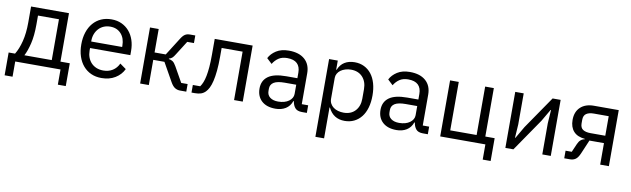

<svg xmlns="http://www.w3.org/2000/svg" viewBox="-44 -1035 5719 1741"><g transform="rotate(10 2816.0 -164.0)"><path d="M8 -70H67Q98 -120 117 -195Q136 -270 136 -367V-516H485V-70H571V140H498V0H81V140H8ZM405 -70V-446H212V-363Q212 -260 194.5 -187.5Q177 -115 153 -70Z M644 0ZM876 12Q823 12 780.5 -7Q738 -26 707.5 -61.5Q677 -97 660.5 -146.5Q644 -196 644 -258Q644 -319 660.5 -369Q677 -419 707.5 -454.5Q738 -490 780.5 -509Q823 -528 876 -528Q928 -528 969 -509Q1010 -490 1039 -456.5Q1068 -423 1083.5 -377Q1099 -331 1099 -276V-238H728V-214Q728 -181 738.5 -152.5Q749 -124 768.5 -103Q788 -82 816.5 -70Q845 -58 881 -58Q930 -58 966.5 -81Q1003 -104 1023 -147L1080 -106Q1055 -53 1002 -20.5Q949 12 876 12ZM876 -461Q843 -461 816 -449.5Q789 -438 769.5 -417Q750 -396 739 -367.5Q728 -339 728 -305V-298H1013V-309Q1013 -378 975.5 -419.5Q938 -461 876 -461Z M1231 -516H1311V-300H1414L1514 -458Q1525 -476 1535 -487.5Q1545 -499 1555 -505Q1565 -511 1576 -513.5Q1587 -516 1601 -516H1648V-446H1586L1505 -318Q1497 -305 1491 -297Q1485 -289 1479 -283.5Q1473 -278 1466 -274.5Q1459 -271 1449 -268V-264Q1470 -261 1485.5 -250.5Q1501 -240 1518 -210L1597 -70H1656V0H1598Q1572 0 1550.5 -13.5Q1529 -27 1509 -63L1414 -232H1311V0H1231Z M1704 -70H1772Q1785 -88 1795 -113Q1805 -138 1812 -173Q1819 -208 1823 -256Q1827 -304 1827 -369V-516H2176V0H2096V-446H1903V-367Q1903 -292 1897.5 -236Q1892 -180 1882.5 -140Q1873 -100 1860 -74.5Q1847 -49 1832 -34Q1813 -15 1790 -7.5Q1767 0 1735 0H1704Z M2305 0ZM2721 0Q2676 0 2656.5 -24Q2637 -48 2632 -84H2627Q2610 -36 2571 -12Q2532 12 2478 12Q2396 12 2350.5 -30Q2305 -72 2305 -144Q2305 -217 2358.5 -256Q2412 -295 2525 -295H2627V-346Q2627 -401 2597 -430Q2567 -459 2505 -459Q2458 -459 2426.5 -438Q2395 -417 2374 -382L2326 -427Q2347 -469 2393 -498.5Q2439 -528 2509 -528Q2603 -528 2655 -482Q2707 -436 2707 -354V-70H2766V0ZM2491 -56Q2521 -56 2546 -63Q2571 -70 2589 -83Q2607 -96 2617 -113Q2627 -130 2627 -150V-235H2521Q2452 -235 2420.5 -215Q2389 -195 2389 -157V-136Q2389 -98 2416.5 -77Q2444 -56 2491 -56Z M2880 0ZM2880 -516H2960V-432H2964Q2984 -481 3022.5 -504.5Q3061 -528 3115 -528Q3163 -528 3202 -509Q3241 -490 3268.5 -455Q3296 -420 3310.5 -370Q3325 -320 3325 -258Q3325 -196 3310.5 -146Q3296 -96 3268.5 -61Q3241 -26 3202 -7Q3163 12 3115 12Q3010 12 2964 -84H2960V200H2880ZM3093 -60Q3161 -60 3200 -102.5Q3239 -145 3239 -214V-302Q3239 -371 3200 -413.5Q3161 -456 3093 -456Q3066 -456 3041.5 -448.5Q3017 -441 2999 -428Q2981 -415 2970.5 -396.5Q2960 -378 2960 -357V-165Q2960 -140 2970.5 -120.5Q2981 -101 2999 -87.5Q3017 -74 3041.5 -67Q3066 -60 3093 -60Z M3419 0ZM3835 0Q3790 0 3770.5 -24Q3751 -48 3746 -84H3741Q3724 -36 3685 -12Q3646 12 3592 12Q3510 12 3464.5 -30Q3419 -72 3419 -144Q3419 -217 3472.5 -256Q3526 -295 3639 -295H3741V-346Q3741 -401 3711 -430Q3681 -459 3619 -459Q3572 -459 3540.5 -438Q3509 -417 3488 -382L3440 -427Q3461 -469 3507 -498.5Q3553 -528 3623 -528Q3717 -528 3769 -482Q3821 -436 3821 -354V-70H3880V0ZM3605 -56Q3635 -56 3660 -63Q3685 -70 3703 -83Q3721 -96 3731 -113Q3741 -130 3741 -150V-235H3635Q3566 -235 3534.5 -215Q3503 -195 3503 -157V-136Q3503 -98 3530.5 -77Q3558 -56 3605 -56Z M4410 0H3994V-516H4074V-70H4317V-516H4397V-70H4483V140H4410Z M4594 -516H4672V-230L4664 -106H4668L4732 -216L4938 -516H5012V0H4934V-286L4942 -410H4938L4874 -300L4668 0H4594Z M5136 -70H5193L5226 -146Q5237 -172 5253 -185.5Q5269 -199 5289 -202V-206Q5220 -212 5185 -251Q5150 -290 5150 -356Q5150 -431 5195 -473.5Q5240 -516 5319 -516H5547V0H5467V-198H5333L5279 -71Q5261 -29 5239.5 -14.5Q5218 0 5191 0H5136ZM5467 -266V-446H5331Q5286 -446 5261 -429Q5236 -412 5236 -372V-339Q5236 -299 5261 -282.5Q5286 -266 5331 -266Z"/></g></svg>

Font: Aneliza
Style: Regular
Weight: 400
Designer: Mike Abbink, Paul van der Laan, Pieter van Rosmalen
Foundry: Bold Monday
Version: Version 3.001;September 8, 2019;FontCreator 11.5.0.2425 64-b